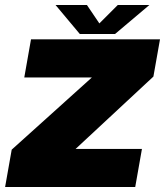

<svg xmlns="http://www.w3.org/2000/svg" viewBox="-38 -751 662 771"><path d="M-17.5 0H505L532 -153H251.5L249.5 -138L578 -443.5L604.5 -593H86.5L59.5 -440H344.5L346 -453.5L9 -150ZM282.5 -614.5H424L562 -731H435L361 -657L311 -731H185Z"/></svg>

Font: Anybody UltraCondensed Thin Black
Style: Italic
Weight: 900
Italic angle: -10°
Version: Version 1.111